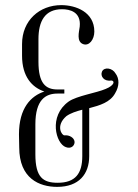

<svg xmlns="http://www.w3.org/2000/svg" viewBox="-20 -725 538 749"><path d="M231 -376H204C158 -376 130 -400 130 -484V-572C130 -642 155 -689 222 -689C252 -689 297 -679 291 -621C288 -599 278 -563 304 -553C328 -544 348 -571 348 -602C348 -678 276 -705 219 -705C134 -705 66 -645 66 -553V-508C66 -426 105 -384 153 -368C101 -351 54 -304 54 -201L55 -150C55 -29 133 4 203 4C288 4 328 -46 328 -116V-303C370 -314 410 -326 429 -361C446 -389 446 -418 431 -438C419 -460 387 -465 378 -446C370 -428 386 -406 414 -411C429 -410 427 -392 392 -378C358 -363 279 -351 248 -329C168 -272 198 -164 237 -151C258 -143 271 -157 271 -171C270 -188 250 -199 232 -197C222 -195 195 -234 239 -272C256 -284 278 -291 301 -297V-116C301 -48 274 -12 205 -12C148 -12 118 -33 118 -123V-240C118 -336 158 -360 204 -360H231Z"/></svg>

Font: Emberly
Style: Regular
Weight: 400
Designer: Rajesh Rajput
Foundry: Rajesh Rajput
Version: Version 1.000